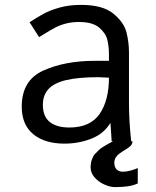

<svg xmlns="http://www.w3.org/2000/svg" viewBox="-20 -578 640 786"><path d="M69 -141.5Q69 -249.5 157.5 -289.2Q246 -329 368 -329H426V-356Q426 -387 419.5 -414.5Q413 -442 386 -465Q359 -488 303 -488Q273 -488 248.2 -481.2Q223.5 -474.5 204.8 -464.5Q186 -454.5 160.5 -438.5L140 -426L101 -487Q135 -509 159.5 -522.2Q184 -535.5 223.2 -546.8Q262.5 -558 311.5 -558Q400.5 -558 444 -522.2Q487.5 -486.5 497.8 -445.5Q508 -404.5 508 -363V-155Q508 -84 517 0H522Q522.5 11.5 514.2 19.5Q506 27.5 492 35.5L483 41Q476.5 45.5 468 51.5Q459.5 57.5 453.8 66.8Q448 76 448 89Q448 106 457.5 115.5Q467 125 483 125Q497.5 125 514.8 120.2Q532 115.5 544 110V173Q526.5 181 504.2 184.5Q482 188 451 188Q430.5 188 406.8 177.2Q383 166.5 367 148Q351 129.5 351 108Q351 87 357.2 72.5Q363.5 58 366.2 55Q369 52 386 35Q396 25 443 0H437L435 -33.5L432 -75Q405.5 -30.5 353.8 -10.2Q302 10 244 10Q163 10 116 -28.8Q69 -67.5 69 -141.5ZM426 -260 383 -262Q301 -262 251.2 -250.2Q201.5 -238.5 178.5 -213.5Q155.5 -188.5 155.5 -148.5Q155.5 -101 184 -78.5Q212.5 -56 264 -56Q349 -56 387.5 -111.2Q426 -166.5 426 -260Z"/></svg>

Font: JuliaMono
Style: Regular
Weight: 400
Monospace: yes
Designer: cormullion
Foundry: corm
Version: Version 0.055; ttfautohint (v1.8.4)